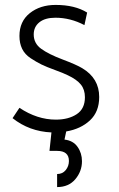

<svg xmlns="http://www.w3.org/2000/svg" viewBox="-20 -528 484 780"><path d="M334 -477 323 -426Q266 -456 205 -456Q163 -456 140 -437.5Q117 -419 117 -388Q117 -352 147 -330Q177 -308 234 -286.5Q291 -265 314 -251Q383 -210 383 -134Q383 -74 345.5 -39Q308 -4 249 6L242 39Q277 43 295 68.5Q313 94 313 127Q313 168 286 200Q259 232 212 232V179Q234 179 247 163Q260 147 260 126Q260 85 212 85H181L189 10Q99 6 31 -48L59 -90Q131 -42 207 -42Q258 -42 291.5 -64Q325 -86 325 -133Q325 -164 308.5 -184.5Q292 -205 256 -222Q238 -231 203.5 -243.5Q169 -256 148.5 -266Q128 -276 104.5 -291.5Q81 -307 70 -329.5Q59 -352 59 -382Q59 -441 101 -474.5Q143 -508 206 -508Q284 -508 334 -477Z"/></svg>

Font: Bellota
Style: Regular
Weight: 400
Designer: Kemie Guaida
Foundry: Kemie Guaida
Version: Version 1.000;PS 002.000;hotconv 1.0.70;makeotf.lib2.5.58329